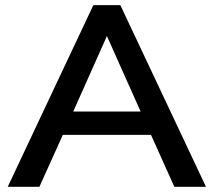

<svg xmlns="http://www.w3.org/2000/svg" viewBox="-20 -720 824 740"><path d="M651.9 0 562 -200.2H222.2L131.8 0H9.8L339.8 -700.2H443.8L773.9 0ZM392.1 -581.1 262.2 -290H522Z"/></svg>

Font: Copperplate Sans CC Heavy
Style: Regular
Weight: 400
Designer: indestructible type*
Foundry: Cowboy Collective
Version: Version 1.000